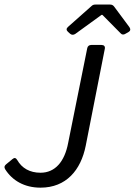

<svg xmlns="http://www.w3.org/2000/svg" viewBox="-20 -824 599 854"><path d="M282.2 -682.6 292 -673.8C298.8 -668 306.6 -668 314.5 -672.9L431.6 -757.8H435.5L516.6 -675.8C522.5 -668.9 530.3 -668.9 538.1 -673.8L551.8 -681.6C560.5 -686.5 561.5 -694.3 555.7 -703.1L488.3 -793.9C483.4 -800.8 477.5 -803.7 469.7 -803.7H404.3C396.5 -803.7 391.6 -801.8 385.7 -795.9L282.2 -704.1C274.4 -697.3 274.4 -689.5 282.2 -682.6ZM2.9 -71.3C34.2 -21.5 87.9 10.7 160.2 10.7C274.4 10.7 339.8 -67.4 361.3 -175.8L446.3 -607.4C448.2 -618.2 442.4 -624 431.6 -624H385.7C377 -624 370.1 -619.1 368.2 -610.4L283.2 -188.5C267.6 -105.5 225.6 -55.7 160.2 -55.7C112.3 -55.7 77.1 -76.2 56.6 -112.3C50.8 -122.1 43.9 -124 35.2 -116.2L6.8 -92.8C-1 -85.9 -2 -80.1 2.9 -71.3Z"/></svg>

Font: Ed Sans Neue
Style: Italic
Weight: 400
Italic angle: -11°
Designer: Stephen Hutchings
Version: Version 1.004;PS 001.004;hotconv 1.0.88;makeotf.lib2.5.64775